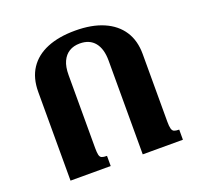

<svg xmlns="http://www.w3.org/2000/svg" viewBox="-126 -861 1028 997"><g transform="rotate(-20 388.0 -362.0)"><path d="M321 0H99V-490Q99 -567 133.5 -619Q168 -671 232.5 -697.5Q297 -724 387 -724Q479 -724 543.5 -696Q608 -668 642 -616Q676 -564 676 -490V-115Q676 -91 679.5 -77.5Q683 -64 692.5 -60Q702 -56 720 -56V0H498V-518Q498 -583 469.5 -618Q441 -653 387 -653Q353 -653 328.5 -638Q304 -623 290.5 -593.5Q277 -564 277 -519V-115Q277 -91 280 -77.5Q283 -64 292.5 -60Q302 -56 321 -56Z"/></g></svg>

Font: Noto Serif Armenian ExtraBold
Style: Regular
Weight: 800
Version: Version 2.007